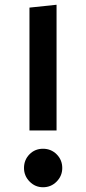

<svg xmlns="http://www.w3.org/2000/svg" viewBox="-20 -773 363 808"><path d="M218 -224H104V-741L218 -753ZM242 -66Q242 -33 218.5 -9Q195 15 161 15Q128 15 104.5 -9Q81 -33 81 -66Q81 -100 104 -123.5Q127 -147 161 -147Q195 -147 218.5 -123.5Q242 -100 242 -66Z"/></svg>

Font: Fira Sans Medium
Style: Regular
Weight: 500
Designer: bBox Type GmbH & Carrois Corporate GbR & Edenspiekermann AG
Foundry: bBox Type GmbH & Carrois Corporate GbR & Edenspiekermann AG
Version: Version 4.301